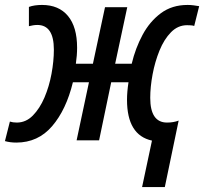

<svg xmlns="http://www.w3.org/2000/svg" viewBox="-55 -568 826 777"><path d="M560 1Q459 -21 459 -164Q459 -196 465 -235H395L346 0H255L305 -235H240Q213 -124 156 -57.5Q99 9 11 9Q-14 9 -35 3L-15 -76Q-3 -72 13 -72Q50 -72 78 -100.5Q106 -129 125 -173.5Q144 -218 153.5 -269.5Q163 -321 163 -367Q163 -467 96 -467Q87 -467 78.5 -465.5Q70 -464 62 -462V-540Q84 -548 115 -548Q183 -548 220 -503.5Q257 -459 257 -375Q257 -344 252 -310H321L370 -539H460L411 -310H478Q493 -373 522 -427Q551 -481 596 -514.5Q641 -548 704 -548Q716 -548 728 -546.5Q740 -545 751 -543L731 -463Q725 -465 717.5 -465.5Q710 -466 702 -466Q665 -466 637 -437.5Q609 -409 590.5 -363.5Q572 -318 562.5 -267Q553 -216 553 -172Q553 -72 621 -72Q647 -72 668 -80L612 189H520Z"/></svg>

Font: Noto Sans Condensed Medium
Style: Italic
Weight: 500
Width: 3
Italic angle: -12°
Designer: Monotype Design Team
Foundry: Monotype Imaging Inc.
Version: Version 2.013; ttfautohint (v1.8.4.7-5d5b)